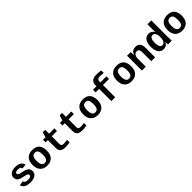

<svg xmlns="http://www.w3.org/2000/svg" viewBox="586 -2779 4830 4830"><g transform="rotate(-45 3000.5 -364.5)"><path d="M539.1 -154.3Q539.1 -77.6 476.3 -33.9Q413.6 9.8 302.7 9.8Q193.8 9.8 136 -24.7Q78.1 -59.1 59.1 -131.8L179.7 -149.9Q189.9 -112.3 215.1 -96.7Q240.2 -81.1 302.7 -81.1Q360.4 -81.1 386.7 -95.7Q413.1 -110.4 413.1 -141.6Q413.1 -167 391.8 -181.9Q370.6 -196.8 319.8 -207Q203.6 -230 163.1 -249.8Q122.6 -269.5 101.3 -301Q80.1 -332.5 80.1 -378.4Q80.1 -454.1 138.4 -496.3Q196.8 -538.6 303.7 -538.6Q397.9 -538.6 455.3 -502Q512.7 -465.3 526.9 -396L405.3 -383.3Q399.4 -415.5 376.5 -431.4Q353.5 -447.3 303.7 -447.3Q254.9 -447.3 230.5 -434.8Q206.1 -422.4 206.1 -393.1Q206.1 -370.1 224.9 -356.7Q243.7 -343.3 288.1 -334.5Q350.1 -321.8 398.2 -308.3Q446.3 -294.9 475.3 -276.4Q504.4 -257.8 521.7 -228.8Q539.1 -199.7 539.1 -154.3Z M1155.3 -264.6Q1155.3 -133.3 1088.9 -61.8Q1022.5 9.8 897.9 9.8Q777.8 9.8 711.4 -61.8Q645 -133.3 645 -264.6Q645 -395.5 710.9 -466.8Q776.9 -538.1 900.9 -538.1Q1155.3 -538.1 1155.3 -264.6ZM1011.7 -264.6Q1011.7 -358.4 986.8 -401.1Q961.9 -443.8 902.8 -443.8Q842.3 -443.8 815.7 -400.9Q789.1 -357.9 789.1 -264.6Q789.1 -170.4 816.2 -127.2Q843.3 -84 896.5 -84Q957 -84 984.4 -126.7Q1011.7 -169.4 1011.7 -264.6Z M1360.4 -435.5H1278.8V-528.3H1367.2L1410.2 -666H1496.1V-528.3H1684.1V-435.5H1496.1V-176.8Q1496.1 -133.8 1504.2 -118.9Q1512.2 -104 1530.3 -95.5Q1548.3 -86.9 1581.1 -86.9Q1641.6 -86.9 1705.6 -100.1V-9.3Q1636.2 2 1607.4 4.2Q1578.6 6.3 1547.4 6.3Q1485.4 6.3 1443.6 -10.5Q1401.9 -27.3 1380.6 -63.2Q1359.4 -99.1 1359.4 -164.1Z M1960.4 -435.5H1878.9V-528.3H1967.3L2010.3 -666H2096.2V-528.3H2284.2V-435.5H2096.2V-176.8Q2096.2 -133.8 2104.2 -118.9Q2112.3 -104 2130.4 -95.5Q2148.4 -86.9 2181.2 -86.9Q2241.7 -86.9 2305.7 -100.1V-9.3Q2236.3 2 2207.5 4.2Q2178.7 6.3 2147.5 6.3Q2085.4 6.3 2043.7 -10.5Q2002 -27.3 1980.7 -63.2Q1959.5 -99.1 1959.5 -164.1Z M2955.6 -264.6Q2955.6 -133.3 2889.2 -61.8Q2822.8 9.8 2698.2 9.8Q2578.1 9.8 2511.7 -61.8Q2445.3 -133.3 2445.3 -264.6Q2445.3 -395.5 2511.2 -466.8Q2577.1 -538.1 2701.2 -538.1Q2955.6 -538.1 2955.6 -264.6ZM2812 -264.6Q2812 -358.4 2787.1 -401.1Q2762.2 -443.8 2703.1 -443.8Q2642.6 -443.8 2616 -400.9Q2589.4 -357.9 2589.4 -264.6Q2589.4 -170.4 2616.5 -127.2Q2643.6 -84 2696.8 -84Q2757.3 -84 2784.7 -126.7Q2812 -169.4 2812 -264.6Z M3319.3 -435.5V0H3182.6V-435.5H3057.6V-528.3H3182.6V-568.8Q3182.6 -653.8 3236.1 -696.5Q3289.6 -739.3 3388.7 -739.3Q3466.3 -739.3 3548.3 -725.6V-635.7Q3475.1 -645 3412.6 -645Q3364.7 -645 3342 -625.2Q3319.3 -605.5 3319.3 -556.2V-528.3H3535.6V-435.5Z M4155.8 -264.6Q4155.8 -133.3 4089.4 -61.8Q4022.9 9.8 3898.4 9.8Q3778.3 9.8 3711.9 -61.8Q3645.5 -133.3 3645.5 -264.6Q3645.5 -395.5 3711.4 -466.8Q3777.3 -538.1 3901.4 -538.1Q4155.8 -538.1 4155.8 -264.6ZM4012.2 -264.6Q4012.2 -358.4 3987.3 -401.1Q3962.4 -443.8 3903.3 -443.8Q3842.8 -443.8 3816.2 -400.9Q3789.6 -357.9 3789.6 -264.6Q3789.6 -170.4 3816.7 -127.2Q3843.8 -84 3897 -84Q3957.5 -84 3984.9 -126.7Q4012.2 -169.4 4012.2 -264.6Z M4603 0V-302.2Q4603 -371.1 4584.2 -403.3Q4565.4 -435.5 4519.5 -435.5Q4468.8 -435.5 4438.2 -392.3Q4407.7 -349.1 4407.7 -283.2V0H4270.5V-410.2Q4270.5 -452.6 4269.3 -479.7Q4268.1 -506.8 4266.6 -528.3H4397.5Q4398.9 -519 4401.4 -478.8Q4403.8 -438.5 4403.8 -423.3H4405.8Q4433.6 -483.9 4475.6 -511.2Q4517.6 -538.6 4575.7 -538.6Q4739.7 -538.6 4739.7 -335.4V0Z M5199.7 0Q5197.8 -7.3 5195.1 -36.9Q5192.4 -66.4 5192.4 -85.9H5190.4Q5164.6 -33.7 5126.5 -12Q5088.4 9.8 5036.1 9.8Q4948.7 9.8 4898.4 -63.5Q4848.1 -136.7 4848.1 -263.2Q4848.1 -392.6 4898.7 -464.8Q4949.2 -537.1 5041.5 -537.1Q5093.8 -537.1 5132.3 -513.4Q5170.9 -489.7 5191.4 -443.8H5192.4L5191.4 -530.8V-724.6H5328.6V-115.2Q5328.6 -66.4 5332.5 0ZM5193.4 -266.6Q5193.4 -351.1 5166 -397.5Q5138.7 -443.8 5090.3 -443.8Q5041.5 -443.8 5016.4 -398.2Q4991.2 -352.5 4991.2 -263.2Q4991.2 -173.3 5016.8 -128.7Q5042.5 -84 5089.4 -84Q5119.6 -84 5143.6 -105.7Q5167.5 -127.4 5180.4 -168Q5193.4 -208.5 5193.4 -266.6Z M5956.1 -264.6Q5956.1 -133.3 5889.6 -61.8Q5823.2 9.8 5698.7 9.8Q5578.6 9.8 5512.2 -61.8Q5445.8 -133.3 5445.8 -264.6Q5445.8 -395.5 5511.7 -466.8Q5577.6 -538.1 5701.7 -538.1Q5956.1 -538.1 5956.1 -264.6ZM5812.5 -264.6Q5812.5 -358.4 5787.6 -401.1Q5762.7 -443.8 5703.6 -443.8Q5643.1 -443.8 5616.5 -400.9Q5589.8 -357.9 5589.8 -264.6Q5589.8 -170.4 5616.9 -127.2Q5644 -84 5697.3 -84Q5757.8 -84 5785.2 -126.7Q5812.5 -169.4 5812.5 -264.6Z"/></g></svg>

Font: Cousine
Style: Bold
Weight: 700
Monospace: yes
Designer: Steve Matteson
Foundry: Ascender Corporation
Version: Version 1.20